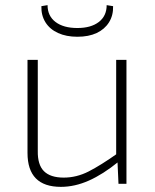

<svg xmlns="http://www.w3.org/2000/svg" viewBox="-20 -715 603 747"><path d="M127 -482V-128Q126 -74 151 -49Q176 -24 228 -24Q278 -24 325 -48Q372 -72 437 -118L440 -85Q381 -37 326 -12.5Q271 12 217 12Q87 12 87 -120V-482ZM472 -482V0H441L437 -89L432 -105V-482ZM395 -695 420 -691Q421 -655 404 -628Q387 -601 356 -586.5Q325 -572 281 -572Q238 -572 206 -586.5Q174 -601 157 -628Q140 -655 141 -691L165 -695Q165 -653 196 -629.5Q227 -606 281 -606Q334 -606 364.5 -629.5Q395 -653 395 -695Z"/></svg>

Font: Exo 2 ExtraLight
Style: Regular
Weight: 250
Designer: Natanael Gama
Foundry: Natanael Gama
Version: Version 2.010